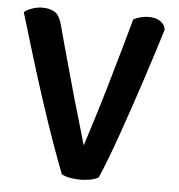

<svg xmlns="http://www.w3.org/2000/svg" viewBox="-49 -690 697 746"><g transform="rotate(5 299.5 -316.5)"><path d="M291 10Q275 10 254 7Q233 4 218 -5Q200 -51 175 -121Q150 -191 122.5 -275Q95 -359 68 -447.5Q41 -536 16 -619Q28 -630 48.5 -636.5Q69 -643 86 -643Q116 -643 135.5 -631Q155 -619 165 -578Q170 -558 182 -515Q194 -472 209.5 -415.5Q225 -359 242 -299Q259 -239 275 -186Q285 -151 293 -124Q306 -163 321 -212Q342 -279 364 -353.5Q386 -428 406 -499.5Q426 -571 442 -628Q457 -636 472.5 -639.5Q488 -643 502 -643Q532 -643 549.5 -629Q567 -615 567 -598Q557 -565 541.5 -516.5Q526 -468 507.5 -411Q489 -354 469 -295Q449 -236 429.5 -180.5Q410 -125 392.5 -79.5Q375 -34 362 -5Q347 4 326 7Q305 10 291 10Z"/></g></svg>

Font: Baloo Bhaijaan 2 SemiBold
Style: Regular
Weight: 600
Designer: Sanskriti Dholi, Noopur Datye and Ek Type
Foundry: Ek Type
Version: Version 1.700